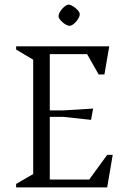

<svg xmlns="http://www.w3.org/2000/svg" viewBox="-20 -813 562 833"><path d="M50 0V-15L124 -58V-554L50 -598V-612H454L433 -490H408L358 -578H196V-334H253L384 -342L375 -293L255 -306H196V-34H367L445 -141H469L445 0ZM282 -701Q276 -701 268 -705Q260 -709 252.5 -715.5Q245 -722 239.5 -729Q234 -736 234 -743Q234 -750 238.5 -758.5Q243 -767 250 -775Q257 -783 264.5 -788Q272 -793 278 -793Q283 -793 291 -789Q299 -785 307 -778.5Q315 -772 320.5 -765Q326 -758 326 -751Q326 -744 321.5 -735.5Q317 -727 310 -719Q303 -711 295.5 -706Q288 -701 282 -701Z"/></svg>

Font: Ancizar Serif Light
Style: Regular
Weight: 300
Designer: Cesar Puertas, Viviana Monsalve, Julian Moncada, Julian Prieto, Jose Castro, Felipe Aragon, Mariel Hernandez, Sara Alarc
Version: Version 8.100